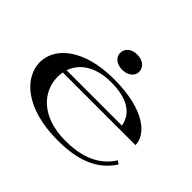

<svg xmlns="http://www.w3.org/2000/svg" viewBox="-159 -968 1222 1222"><g transform="rotate(45 451.5 -357.5)"><path d="M479 15C661 15 787 -34 862 -151L840 -166C763 -45 634 -18 515 -18C303 -18 193 -136 193 -271C193 -286 194 -300 197 -314H851C851 -403 743 -515 458 -515C185 -515 47 -390 47 -258C47 -122 187 15 479 15ZM452 -593C503 -593 538 -623 538 -660C538 -700 503 -730 452 -730C400 -730 367 -700 367 -660C367 -623 400 -593 452 -593ZM204 -341C233 -426 317 -488 459 -488C593 -488 684 -443 702 -341Z"/></g></svg>

Font: Sprat Extended Medium
Style: Regular
Weight: 500
Width: 9
Designer: Ethan Nakache
Foundry: Collletttivo
Version: Version 2.000;Glyphs 3.2 (3217)